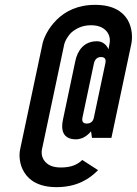

<svg xmlns="http://www.w3.org/2000/svg" viewBox="-20 -763 564 791"><path d="M439 -195H359L355 -222C344 -209 334 -201 319 -194C310 -191 302 -189 293 -189C240 -189 229 -226 240 -273L290 -510C299 -555 326 -593 379 -593C398 -593 410 -584 417 -576C421 -571 424 -567 427 -560L431 -582C434 -593 434 -612 423 -629C412 -645 392 -659 355 -659C318 -659 293 -645 274 -629C257 -612 248 -593 245 -582L153 -148C150 -136 151 -117 162 -102C173 -86 193 -73 230 -73C273 -73 298 -84 319 -104L384 -62C349 -26 297 8 213 8C140 8 100 -20 80 -53C59 -86 58 -125 63 -148L155 -582C160 -606 178 -646 213 -681C248 -716 299 -743 372 -743C445 -743 485 -716 506 -681C526 -646 526 -606 521 -582ZM414 -502C418 -519 412 -528 396 -528C381 -528 371 -519 367 -502L320 -280C316 -263 322 -254 337 -254C354 -254 364 -263 367 -280Z"/></svg>

Font: League Gothic Italic
Style: Regular
Weight: 400
Designer: Tyler Finck
Foundry: The League of Moveable Type
Version: Version 1.001;PS 001.001;hotconv 1.0.56;makeotf.lib2.0.21325